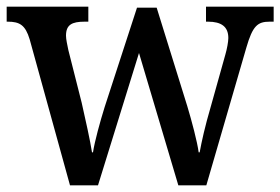

<svg xmlns="http://www.w3.org/2000/svg" viewBox="-20 -556 841 576"><path d="M69 -438 190 0H274L397 -397L515 0H599L719 -413C738 -479 753 -491 789 -491H801V-536H598V-491H604C644 -491 665 -476 665 -442C665 -431 661 -409 656 -392L612 -235C595 -177 585 -132 579 -99H576C572 -130 555 -194 542 -237L450 -533H391L294 -235C280 -190 264 -132 259 -99H256C251 -132 236 -200 225 -248L185 -406C182 -421 178 -438 178 -449C178 -482 196 -491 234 -491H245V-536H0V-491H3C39 -491 56 -481 69 -438Z"/></svg>

Font: Noto Serif Bengali SemiCondensed
Style: Regular
Weight: 400
Width: 4
Designer: Juan Bruce, Universal Thirst, Indian Type Foundry and the Monotype Design Team.
Foundry: Monotype Imaging Inc.
Version: Version 2.003